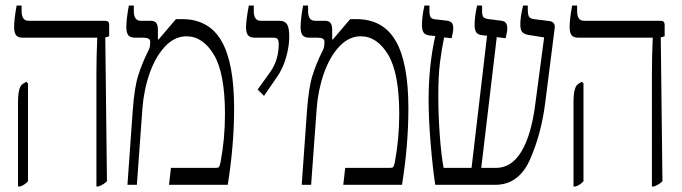

<svg xmlns="http://www.w3.org/2000/svg" viewBox="-20 -667 2462 693"><path d="M328 -402Q328 -461 331 -530V-531H62Q45 -531 38 -540Q31 -549 31 -569Q31 -598 40 -647H58V-627Q58 -592 83 -592H359Q374 -592 374 -578V-536L360 -532L366 -13Q356 -2 336 6H328ZM45 -294Q45 -325 49 -341.5Q53 -358 62 -364L75 -372L81 -366V-13Q70 0 53 6H45Z M459 -267Q465 -351 479 -395Q493 -439 513 -479Q519 -490 520.5 -497Q522 -504 522 -517Q522 -531 497 -531H467Q450 -531 443 -540Q436 -549 436 -569Q436 -598 445 -647H463V-627Q463 -592 488 -592H524Q538 -592 544 -584Q550 -576 550 -559V-525L552 -524L615 -598H637Q734 -598 779.5 -519Q825 -440 825 -276Q825 -143 802 0H590L597 -61H759Q768 -61 770.5 -64.5Q773 -68 776 -81Q792 -166 792 -255Q792 -403 752 -469.5Q712 -536 653 -536Q610 -536 575.5 -499Q541 -462 520 -402Q499 -342 494 -275L474 0H440Z M910 -344 956 -408Q986 -451 986 -508Q986 -521 982 -526Q978 -531 967 -531H900Q882 -531 875 -540Q868 -549 868 -569Q868 -592 878 -647H896V-627Q896 -592 921 -592H989Q1008 -592 1016 -579.5Q1024 -567 1024 -534Q1024 -500 1012.5 -459.5Q1001 -419 979 -388L933 -321Z M1088 -267Q1094 -351 1108 -395Q1122 -439 1142 -479Q1148 -490 1149.5 -497Q1151 -504 1151 -517Q1151 -531 1126 -531H1096Q1079 -531 1072 -540Q1065 -549 1065 -569Q1065 -598 1074 -647H1092V-627Q1092 -592 1117 -592H1153Q1167 -592 1173 -584Q1179 -576 1179 -559V-525L1181 -524L1244 -598H1266Q1363 -598 1408.5 -519Q1454 -440 1454 -276Q1454 -143 1431 0H1219L1226 -61H1388Q1397 -61 1399.5 -64.5Q1402 -68 1405 -81Q1421 -166 1421 -255Q1421 -403 1381 -469.5Q1341 -536 1282 -536Q1239 -536 1204.5 -499Q1170 -462 1149 -402Q1128 -342 1123 -275L1103 0H1069Z M1982 -565 1948 -297Q1934 -185 1893.5 -92.5Q1853 0 1768 0H1551Q1542 -57 1534.5 -147.5Q1527 -238 1527 -307Q1527 -430 1551 -537L1530 -539Q1515 -541 1509 -549.5Q1503 -558 1503 -577Q1503 -607 1512 -647H1530V-629Q1530 -611 1534.5 -604.5Q1539 -598 1553 -597L1596 -592Q1607 -590 1611.5 -583.5Q1616 -577 1616 -564Q1616 -553 1610 -529L1583 -532Q1574 -489 1568 -441Q1562 -393 1562 -322Q1562 -255 1567 -183.5Q1572 -112 1581 -61H1682L1738 -538L1720 -540Q1704 -542 1698.5 -551Q1693 -560 1693 -577Q1693 -607 1702 -647H1720V-629Q1720 -611 1724.5 -605.5Q1729 -600 1744 -598L1791 -592Q1802 -590 1806.5 -583.5Q1811 -577 1811 -564Q1811 -553 1805 -529L1773 -533L1717 -61H1770Q1827 -61 1862.5 -121Q1898 -181 1912 -291L1944 -532L1887 -541Q1871 -544 1864.5 -552Q1858 -560 1858 -579Q1858 -607 1868 -647H1885V-634Q1885 -615 1889 -607.5Q1893 -600 1907 -598L1963 -591Q1985 -588 1982 -565Z M2333 -402Q2333 -461 2336 -530V-531H2067Q2050 -531 2043 -540Q2036 -549 2036 -569Q2036 -598 2045 -647H2063V-627Q2063 -592 2088 -592H2364Q2379 -592 2379 -578V-536L2365 -532L2371 -13Q2361 -2 2341 6H2333ZM2050 -294Q2050 -325 2054 -341.5Q2058 -358 2067 -364L2080 -372L2086 -366V-13Q2075 0 2058 6H2050Z"/></svg>

Font: Noto Serif Hebrew CondLight
Style: Regular
Weight: 300
Width: 3
Designer: Monotype Design Team
Foundry: Monotype Imaging Inc.
Version: Version 1.000